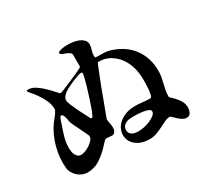

<svg xmlns="http://www.w3.org/2000/svg" viewBox="-159 -1006 1319 1244"><g transform="rotate(-30 500.0 -384.0)"><path d="M453 -238Q453 -226 456 -212.5Q459 -199 460.5 -185.5Q462 -172 460.5 -159.5Q459 -147 450 -137Q444 -129 434 -128.5Q424 -128 413.5 -129.5Q403 -131 393.5 -131.5Q384 -132 377 -127Q368 -119 359.5 -109Q351 -99 343 -91Q308 -54 267 -27Q226 0 173 0Q155 0 136.5 -7.5Q118 -15 103.5 -28Q89 -41 79 -58Q69 -75 67 -93Q59 -170 80 -249Q101 -328 146 -391Q150 -397 158.5 -406.5Q167 -416 174.5 -426.5Q182 -437 188 -447Q194 -457 194 -464Q194 -498 178.5 -530.5Q163 -563 145 -588.5Q127 -614 111.5 -631.5Q96 -649 96 -653Q96 -658 100.5 -658.5Q105 -659 108 -659Q136 -659 164.5 -639.5Q193 -620 217 -596Q241 -572 258 -552.5Q275 -533 280 -533Q284 -533 311 -544Q338 -555 370.5 -569Q403 -583 431.5 -596Q460 -609 467 -613Q473 -616 473 -622V-707Q473 -719 461.5 -726.5Q450 -734 436.5 -739Q423 -744 411.5 -749Q400 -754 400 -762Q400 -769 415 -774.5Q430 -780 452 -781.5Q474 -783 500 -781Q526 -779 548 -771Q570 -763 585 -749Q600 -735 600 -714Q600 -694 593 -675Q586 -656 586 -636Q586 -628 587.5 -624Q589 -620 599 -620Q629 -620 657 -618.5Q685 -617 714 -606Q804 -574 852 -505Q900 -436 900 -341Q900 -318 896 -296Q892 -274 886.5 -252.5Q881 -231 877 -208.5Q873 -186 873 -164Q873 -159 884.5 -149Q896 -139 910 -123.5Q924 -108 935.5 -87.5Q947 -67 947 -41Q947 -23 938.5 -4.5Q930 14 908 14Q892 14 877 4.5Q862 -5 849.5 -16.5Q837 -28 828 -37.5Q819 -47 815 -47Q795 -47 775 -37.5Q755 -28 732.5 -16.5Q710 -5 685 4.5Q660 14 632 14Q583 14 551 -3.5Q519 -21 504.5 -47Q490 -73 492.5 -103Q495 -133 514 -159Q533 -185 568.5 -202.5Q604 -220 655 -220Q683 -220 710 -216.5Q737 -213 765 -213Q774 -213 778.5 -231.5Q783 -250 785 -273.5Q787 -297 787 -319Q787 -341 787 -348Q787 -392 774.5 -435Q762 -478 737 -511.5Q712 -545 675.5 -566Q639 -587 590 -587Q588 -587 583 -576.5Q578 -566 572.5 -552Q567 -538 562 -525Q557 -512 555 -508Q528 -441 503.5 -373Q479 -305 453 -238ZM365 -296Q367 -295 369.5 -293.5Q372 -292 374 -292Q379 -292 387.5 -311Q396 -330 406 -358.5Q416 -387 427 -421.5Q438 -456 447 -486.5Q456 -517 461.5 -540.5Q467 -564 467 -572Q467 -581 458 -581Q451 -581 438 -577Q425 -573 410.5 -567.5Q396 -562 383 -556Q370 -550 363 -547Q353 -542 339.5 -535Q326 -528 314 -519Q302 -510 294 -498.5Q286 -487 286 -474Q286 -462 296 -438Q306 -414 319 -386.5Q332 -359 345.5 -334Q359 -309 365 -296ZM211 -407Q209 -406 207.5 -405.5Q206 -405 204 -404Q201 -402 198 -395.5Q195 -389 192 -381Q189 -373 186.5 -365Q184 -357 183 -353Q169 -315 158 -277Q147 -239 147 -198Q147 -186 149 -172.5Q151 -159 157 -147Q163 -135 172.5 -127.5Q182 -120 197 -120Q209 -120 227 -127Q245 -134 261.5 -145Q278 -156 290 -169.5Q302 -183 302 -197Q302 -203 292.5 -222.5Q283 -242 271.5 -265.5Q260 -289 249 -311.5Q238 -334 235 -347Q234 -353 232.5 -362Q231 -371 228.5 -380.5Q226 -390 221.5 -397.5Q217 -405 211 -407ZM526 -113Q526 -91 541.5 -80Q557 -69 580 -67Q603 -65 630 -70Q657 -75 680 -85Q703 -95 718.5 -107.5Q734 -120 734 -134Q734 -146 718 -152.5Q702 -159 681.5 -162Q661 -165 641 -166Q621 -167 613 -167Q599 -167 583.5 -165.5Q568 -164 555.5 -158Q543 -152 534.5 -141.5Q526 -131 526 -113Z"/></g></svg>

Font: SoukouMincho
Style: Regular
Weight: 400
Designer: Dr. Ken Lunde (project architect, glyph set definition & overall production); Masataka HATTORI  (production & ideograph 
Foundry: Adobe Systems Incorporated
Version: Version 1.00